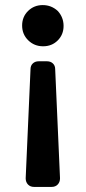

<svg xmlns="http://www.w3.org/2000/svg" viewBox="-20 -736 337 755"><path d="M207 -693Q230 -668 230 -634Q230 -600 207 -577Q184 -554 149.5 -554Q115 -554 91 -577.5Q67 -601 67 -635.5Q67 -670 90.5 -693Q114 -716 148 -716Q182 -716 207 -693ZM197 -464 216 -35Q216 -20 207 -10.5Q198 -1 183 -1H114Q99 -1 90 -10.5Q81 -20 81 -35L100 -464Q100 -478 109 -486.5Q118 -495 132 -495H165Q179 -495 188 -486.5Q197 -478 197 -464Z"/></svg>

Font: Tsunagi Gothic Black
Style: Regular
Weight: 900
Designer: Yoshimichi Ohira
Foundry: Positype
Version: Version 1.001